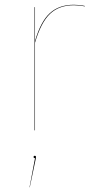

<svg xmlns="http://www.w3.org/2000/svg" viewBox="-20 -547 401 806"><path d="M336 -522V-520Q314 -525 290 -525Q228 -525 190 -489Q152 -453 127 -368V0H125V-517H127V-375Q151 -457 189.5 -492Q228 -527 290 -527Q314 -527 336 -522ZM131 112 130 120 105 239H104L127 117Q121 117 121 112Q121 107 126 107Q131 107 131 112Z"/></svg>

Font: FiraGO Two
Style: Regular
Weight: 100
Designer: bBox Type
Foundry: bBox Type GmbH
Version: Version 1.001